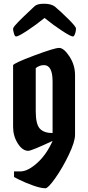

<svg xmlns="http://www.w3.org/2000/svg" viewBox="-20 -826 471 1026"><path d="M381 -424V-106Q381 -68 347 2.5Q313 73 275 126.5Q237 180 223 180Q198 180 156 165Q114 150 84 135L55 120V90H89Q128 90 178 45.5Q228 1 261 -73Q148 -20 131 -20Q100 -20 75 -59.5Q50 -99 50 -148V-477Q50 -487 160.5 -528.5Q271 -570 296 -570Q321 -570 351 -524.5Q381 -479 381 -424ZM261 -390Q261 -478 215 -478Q191 -478 171 -462V-232Q171 -162 193 -138.5Q215 -115 261 -115ZM383 -652Q377 -631 370 -631Q358 -631 311.5 -661.5Q265 -692 218 -730Q171 -692 124.5 -661.5Q78 -631 66 -631Q59 -631 54.5 -647Q50 -663 50 -670.5Q50 -678 58.5 -688Q67 -698 81 -712.5Q95 -727 109 -740Q151 -779 164.5 -792.5Q178 -806 215.5 -806Q253 -806 273 -791Q304 -765 345 -724.5Q386 -684 386 -673.5Q386 -663 383 -652Z"/></svg>

Font: Pirata One
Style: Regular
Weight: 400
Designer: Rodrigo Fuenzalida, Nicolas Massi
Foundry: Rodrigo Fuenzalida, Nicolas Massi
Version: Version 1.001